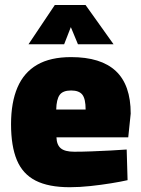

<svg xmlns="http://www.w3.org/2000/svg" viewBox="-20 -747 573 779"><path d="M263.1 12.6Q177 12.6 124.5 -14.2Q72 -41 48.4 -97.6Q24.8 -154.1 24.8 -243Q24.8 -331.4 50.9 -392.3Q77 -453.1 130.7 -484.2Q184.4 -515.3 268.5 -515.3Q389.6 -515.3 449.9 -458.8Q510.3 -402.3 510.3 -286L500.3 -189.7H209.1Q210.1 -159.1 226.7 -145.3Q243.3 -131.4 281.3 -131.4Q313.5 -131.4 352.7 -132.9Q391.9 -134.4 429.7 -136.4Q467.5 -138.4 494 -140.4L497.6 -16Q471.4 -10 431.5 -3.5Q391.7 3 347.4 7.8Q303.1 12.6 263.1 12.6ZM208.1 -302.7H327.4Q327.4 -346 314 -363Q300.6 -379.9 268.5 -379.9Q234.9 -379.9 222 -361.8Q209.1 -343.7 208.1 -302.7ZM95.6 -567.3 202.3 -726.6H327.2L440.8 -567.3H296.3L267.4 -637L240.2 -567.3Z"/></svg>

Font: Titillium Web SemiBold
Style: Regular
Weight: 600
Designer: Mohamed Gaber, Accademia di Belle Arti di Urbino
Foundry: Kief Type Foundry, Accademia di Belle Arti di Urbino
Version: Version 3.000; ttfautohint (v1.8.4)